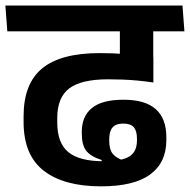

<svg xmlns="http://www.w3.org/2000/svg" viewBox="-38 -658 689 696"><path d="M353 -544.5H606.5L599.5 -638H345.5ZM517.5 -577H397.5V-471.5L517.5 -471ZM-11.5 -544.5H630.5L623.5 -638H-18.5ZM396.5 -578V-400L517.5 -359V-578ZM47.5 -236.5V-216Q47.5 -95.5 120.8 -39Q194 17.5 328 17.5Q447.5 17.5 506.2 -25.5Q565 -68.5 565 -150V-161Q565 -228 526.8 -262.2Q488.5 -296.5 409.5 -296.5Q332 -296.5 295.2 -266.5Q258.5 -236.5 258.5 -180.5V-174Q258.5 -133 274.2 -112Q290 -91 330.5 -78V-67.5L410 -76Q382.5 -85.5 370.2 -101Q358 -116.5 358 -148V-154Q358 -182 370 -196Q382 -210 408.5 -210Q436.5 -210 447.5 -196.2Q458.5 -182.5 458.5 -155.5V-149Q458.5 -108.5 431.2 -91Q404 -73.5 337 -73.5Q250 -73.5 209.8 -106.5Q169.5 -139.5 169.5 -214.5V-230Q169.5 -304.5 213 -337.5Q256.5 -370.5 354 -370.5Q381 -370.5 406.8 -369.5Q432.5 -368.5 459.8 -366Q487 -363.5 518 -359V-450Q465.5 -458 419.5 -461.8Q373.5 -465.5 323.5 -465.5Q182.5 -465.5 115 -410.2Q47.5 -355 47.5 -236.5Z"/></svg>

Font: Anek Devanagari SemiBold
Style: Regular
Weight: 600
Designer: Kailash Malviya (Devanagari) & Yesha Goshar (Latin)
Foundry: Ek Type
Version: Version 1.003